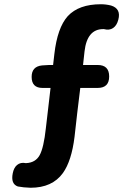

<svg xmlns="http://www.w3.org/2000/svg" viewBox="-20 -774 630 904"><path d="M124 110Q90 109 64 104Q30 92 40 42Q45 16 60 3Q77 -11 101 -6Q102 -6 103 -6Q147 -8 166.5 -43Q186 -78 196 -171L207 -265L218 -360H180Q129 -360 129 -412Q129 -461 178 -466L211 -468H230L236 -520Q250 -643 299 -698Q351 -754 455 -754Q479 -754 503 -748Q551 -733 537 -681Q530 -654 512.5 -642Q495 -630 469 -637Q468 -637 466 -637Q390 -637 378 -532L371 -468H440Q494 -468 494 -414Q494 -360 440 -360H358L344 -245L331 -130Q317 -16 276 41Q226 110 124 110Z"/></svg>

Font: GenSenRounded2 TW B
Style: Regular
Weight: 700
Version: Version 2.000;PS 2;hotconv 16.6.51;makeotf.lib2.5.65220 DEVE